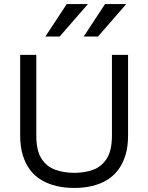

<svg xmlns="http://www.w3.org/2000/svg" viewBox="-20 -922 735 952"><path d="M535 -250V-650H615V-250Q615 -195 602 -152.5Q589 -110 565.5 -79Q542 -48 509 -28.5Q476 -9 435.5 0.5Q395 10 349 10Q302 10 261 0.5Q220 -9 186.5 -28.5Q153 -48 129.5 -79Q106 -110 93 -152.5Q80 -195 80 -250V-650H160V-250Q160 -175 186 -135Q212 -95 255 -80Q298 -65 349 -65Q399 -65 441 -80Q483 -95 509 -135Q535 -175 535 -250ZM395 -741 501 -902H606L466 -741ZM205 -741 311 -902H416L276 -741Z"/></svg>

Font: Syne
Style: Regular
Weight: 400
Designer: Lucas Descroix
Foundry: Bonjour Monde
Version: Version 2.200